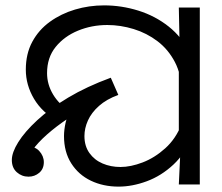

<svg xmlns="http://www.w3.org/2000/svg" viewBox="-20 -686 825 714"><path d="M421 8Q364 8 318 -14Q272 -36 245 -78.5Q218 -121 218 -180Q218 -203 224 -230Q230 -257 247.5 -285.5Q265 -314 299 -340Q333 -366 388 -386L409 -336Q366 -321 320 -297Q274 -273 231.5 -244.5Q189 -216 155 -186Q121 -156 101 -128Q81 -100 81 -78L67 -144Q108 -144 125.5 -125Q143 -106 143 -83Q143 -58 126 -43.5Q109 -29 86 -29Q61 -29 42.5 -45.5Q24 -62 24 -91Q24 -119 48 -157.5Q72 -196 118.5 -239Q165 -282 233.5 -323Q302 -364 392 -397L420 -333Q376 -317 348 -292Q320 -267 307 -238Q294 -209 294 -180Q294 -143 312.5 -117Q331 -91 361.5 -78Q392 -65 428 -65Q466 -65 510.5 -82Q555 -99 594.5 -134.5Q634 -170 655 -224L694 -180Q670 -116 625 -74Q580 -32 526 -12Q472 8 421 8ZM197 -234Q137 -267 106.5 -318.5Q76 -370 76 -427Q76 -486 100 -530.5Q124 -575 165.5 -605Q207 -635 259 -650.5Q311 -666 367 -666Q432 -666 494.5 -646.5Q557 -627 607 -587.5Q657 -548 686.5 -488Q716 -428 716 -347L655 -345Q655 -408 630.5 -455Q606 -502 566 -532.5Q526 -563 477 -578Q428 -593 379 -593Q321 -593 270 -572Q219 -551 187 -511.5Q155 -472 155 -414Q155 -372 177.5 -334.5Q200 -297 240 -273L197 -234ZM650 -106 645 -144V-471L648 -511L645 -658H723V0H645Z"/></svg>

Font: hexoriya15
Style: Book
Weight: 400
Designer: Jelle Bosma - Monotype Design Team
Foundry: Monotype Imaging Inc.
Version: Version 2.003